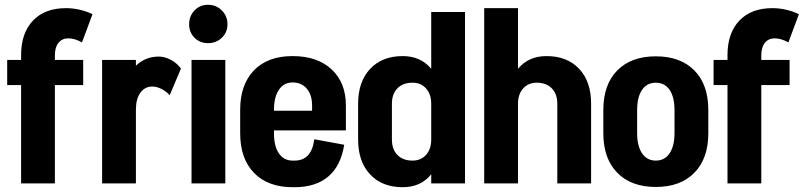

<svg xmlns="http://www.w3.org/2000/svg" viewBox="-20 -765 3353 801"><path d="M209 -515H327V-410H209V0H68V-410H10V-515H68V-535Q68 -627 117.5 -679Q167 -731 255 -731Q312 -731 366 -706L322 -588Q292 -605 265 -605Q239 -605 224 -586.5Q209 -568 209 -535Z M735 -479 688 -368Q673 -384 653.5 -394Q634 -404 616 -404Q584 -404 565.5 -378Q547 -352 547 -308V0H406V-515H547V-491Q587 -529 642 -529Q667 -529 692.5 -515.5Q718 -502 735 -479Z M920 0H779V-515H920ZM769 -664Q769 -698 791.5 -721.5Q814 -745 848 -745Q882 -745 905.5 -721.5Q929 -698 929 -664Q929 -630 905.5 -607.5Q882 -585 848 -585Q814 -585 791.5 -607.5Q769 -630 769 -664Z M1423 -325V-221H1123V-209Q1123 -155 1143.5 -125Q1164 -95 1201 -95H1209Q1245 -95 1265.5 -118Q1286 -141 1291 -184L1416 -161Q1402 -73 1349.5 -28.5Q1297 16 1209 16H1201Q1098 16 1040 -43.5Q982 -103 982 -209V-307Q982 -412 1039.5 -471.5Q1097 -531 1200 -531H1201Q1304 -531 1363.5 -475.5Q1423 -420 1423 -325ZM1123 -303H1282V-325Q1282 -369 1260 -395Q1238 -421 1201 -421Q1164 -421 1143.5 -390.5Q1123 -360 1123 -306Z M1920 -715V0H1779V-38Q1736 16 1660 16Q1574 16 1524 -37.5Q1474 -91 1474 -183V-332Q1474 -424 1524 -477.5Q1574 -531 1660 -531Q1735 -531 1779 -478V-715ZM1779 -183V-332Q1779 -372 1757.5 -396Q1736 -420 1701 -420Q1661 -420 1638 -396.5Q1615 -373 1615 -332V-183Q1615 -142 1638 -118.5Q1661 -95 1701 -95Q1736 -95 1757.5 -119Q1779 -143 1779 -183Z M2446 0H2305V-332Q2305 -373 2282 -396.5Q2259 -420 2219 -420Q2184 -420 2162.5 -396Q2141 -372 2141 -332V0H2000V-731H2141V-478Q2185 -531 2260 -531Q2346 -531 2396 -478Q2446 -425 2446 -333Z M2935 -209Q2935 -104 2877 -44.5Q2819 15 2716 15Q2613 15 2555 -44.5Q2497 -104 2497 -209V-306Q2497 -412 2555 -471Q2613 -530 2716 -530Q2819 -530 2877 -471Q2935 -412 2935 -306ZM2794 -305Q2794 -360 2773.5 -390Q2753 -420 2716 -420Q2679 -420 2658.5 -390Q2638 -360 2638 -305V-210Q2638 -156 2658.5 -125.5Q2679 -95 2716 -95Q2753 -95 2773.5 -125.5Q2794 -156 2794 -210Z M3156 -515H3274V-410H3156V0H3015V-410H2957V-515H3015V-535Q3015 -627 3064.5 -679Q3114 -731 3202 -731Q3259 -731 3313 -706L3269 -588Q3239 -605 3212 -605Q3186 -605 3171 -586.5Q3156 -568 3156 -535Z"/></svg>

Font: Akshar SemiBold
Style: Regular
Weight: 600
Designer: Tall Chai
Foundry: Tall Chai
Version: Version 1.000